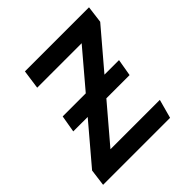

<svg xmlns="http://www.w3.org/2000/svg" viewBox="-162 -637 747 747"><g transform="rotate(-45 212.0 -263.5)"><path d="M83.8 -527.1H436.4L427.4 -456.5L104.9 -77.6H376.6L355.4 0H-13.2L-4.1 -69.6L317.4 -448.5H72.7ZM361.6 -229H51.7L63.8 -299.3H373.7Z"/></g></svg>

Font: Fira Sans Variable
Style: Italic
Weight: 397
Italic angle: -8°
Designer: Carrois Corporate & Edenspiekermann AG
Foundry: Carrois Corporate GbR & Edenspiekermann AG
Version: Version 4.202